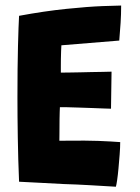

<svg xmlns="http://www.w3.org/2000/svg" viewBox="-20 -684 518 710"><path d="M408.5 6.5Q359.5 3.5 311.5 0.8Q263.5 -2 214 -3.5Q174 -5.5 132.5 -7.8Q91 -10 50.5 -12Q47 -96 45.8 -175.2Q44.5 -254.5 44.5 -324Q44.5 -435.5 46.5 -513.5Q48.5 -591.5 50.5 -625.5Q145 -643 225.5 -651.2Q306 -659.5 360.2 -661.5Q414.5 -663.5 428 -663.5Q428 -631 426 -599.8Q424 -568.5 421 -534L207 -516.5Q206.5 -510 206 -496.2Q205.5 -482.5 205.2 -466.2Q205 -450 205 -436Q205 -422 205 -415.5Q216.5 -415.5 234.8 -415.8Q253 -416 274.8 -416.5Q296.5 -417 318.5 -417.5Q340.5 -418 359.8 -418.2Q379 -418.5 392.5 -419L390.5 -282Q384 -282 365 -282.8Q346 -283.5 321.2 -284.5Q296.5 -285.5 271.5 -286.2Q246.5 -287 227.5 -287.5Q208.5 -288 201.5 -287.5Q201 -282.5 200.8 -270.8Q200.5 -259 200.2 -244.2Q200 -229.5 200 -213.8Q200 -198 199.8 -184.8Q199.5 -171.5 199.5 -163.5Q206 -163.5 234.5 -163.8Q263 -164 293 -164Q318 -164 343 -163Q368 -162 389.5 -160.8Q411 -159.5 424.5 -158.5Q424.5 -138.5 422.5 -112.8Q420.5 -87 418.2 -62Q416 -37 413.2 -18.2Q410.5 0.5 408.5 6.5Z"/></svg>

Font: Grandstander Thin
Style: Bold
Weight: 700
Version: Version 1.200